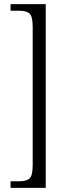

<svg xmlns="http://www.w3.org/2000/svg" viewBox="-20 -780 326 928"><path d="M31 128V96H75Q108 96 123 82.5Q138 69 138 17V-649Q138 -701 123 -714.5Q108 -728 75 -728H31V-760H201V128Z"/></svg>

Font: Noto Serif Condensed Light
Style: Regular
Weight: 300
Width: 3
Designer: Monotype Design Team
Foundry: Monotype Imaging Inc.
Version: Version 2.013